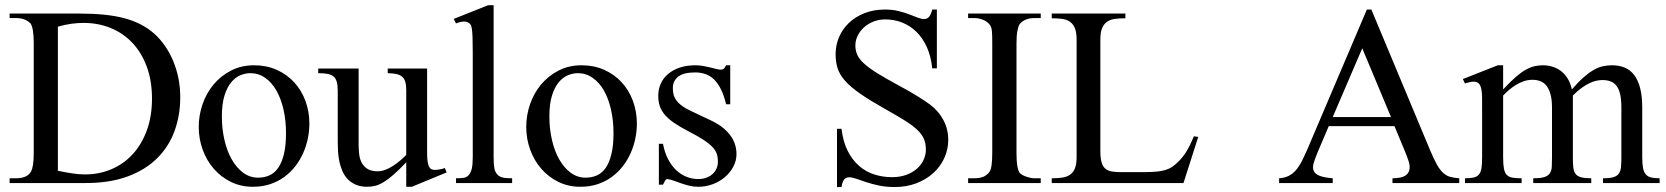

<svg xmlns="http://www.w3.org/2000/svg" viewBox="-20 -715 6507 750"><path d="M684.1 -335Q684.1 -265.1 662.1 -204.1Q640.1 -143.1 594.7 -97.7Q549.3 -52.2 479.5 -26.1Q409.7 0 314 0H17.6V-18.6H42.5Q63.5 -18.6 78.4 -24.9Q93.3 -31.2 101.1 -44.9Q106 -53.2 108.9 -71.3Q111.8 -89.4 111.8 -117.7V-545.4Q111.8 -606.4 99.1 -623.5Q88.9 -633.8 75 -639.2Q61 -644.5 42.5 -644.5H17.6V-662.1H286.6Q341.8 -662.1 386 -657.7Q430.2 -653.3 465.8 -643.8Q501.5 -634.3 530 -619.4Q558.6 -604.5 582 -584Q605 -563.5 623.8 -536.6Q642.6 -509.8 656 -478Q669.4 -446.3 676.8 -410.2Q684.1 -374 684.1 -335ZM573.7 -330.1Q573.7 -398.9 553.7 -453.6Q533.7 -508.3 498.3 -546.4Q462.9 -584.5 413.8 -605Q364.7 -625.5 306.2 -625.5Q284.2 -625.5 259.5 -622.3Q234.9 -619.1 206.1 -610.8V-47.9Q236.8 -41.5 262.7 -37.6Q288.6 -33.7 309.6 -33.7Q365.7 -33.2 414.1 -53.5Q462.4 -73.7 497.8 -112.1Q533.2 -150.4 553.5 -205.6Q573.7 -260.7 573.7 -330.1Z M1188.5 -231.9Q1188.5 -203.1 1182.4 -173.6Q1176.3 -144 1164.1 -116.7Q1151.9 -89.4 1133.3 -65.4Q1114.7 -41.5 1090.3 -23.7Q1065.9 -5.9 1035.2 4.4Q1004.4 14.6 967.8 14.6Q920.9 14.6 882.1 -4.4Q843.3 -23.4 815.2 -55.7Q787.1 -87.9 771.7 -130.4Q756.3 -172.9 756.3 -219.2Q756.3 -264.6 771.2 -307.9Q786.1 -351.1 814.2 -384.8Q842.3 -418.5 882.3 -439.2Q922.4 -460 972.7 -460Q1021 -460 1060.5 -442.4Q1100.1 -424.8 1128.7 -394Q1157.2 -363.3 1172.9 -321.5Q1188.5 -279.8 1188.5 -231.9ZM1097.2 -194.3Q1097.2 -244.1 1087.4 -287.1Q1077.6 -330.1 1059.6 -361.6Q1041.5 -393.1 1015.6 -411.1Q989.7 -429.2 957.5 -429.2Q938.5 -429.2 918.7 -420.9Q898.9 -412.6 882.8 -393.1Q866.7 -373.5 856.7 -341.1Q846.7 -308.6 846.7 -259.8Q846.7 -211.9 856.7 -168.5Q866.7 -125 885.3 -92.3Q903.8 -59.6 929.9 -40.3Q956.1 -21 988.3 -21Q1012.7 -21 1032.7 -30Q1052.7 -39.1 1066.9 -59.6Q1081.1 -80.1 1089.1 -113.3Q1097.2 -146.5 1097.2 -194.3Z M1588.9 14.6H1566.9V-81.1Q1538.6 -51.3 1517.3 -32.7Q1496.1 -14.2 1478.8 -3.7Q1461.4 6.8 1446.3 10.7Q1431.2 14.6 1415 14.6Q1389.2 14.6 1370.4 6.6Q1351.6 -1.5 1338.6 -14.9Q1325.7 -28.3 1317.9 -45.9Q1310.1 -63.5 1305.9 -82.8Q1301.8 -102.1 1300.5 -122.1Q1299.3 -142.1 1299.3 -159.7V-359.9Q1299.3 -381.8 1295.4 -395.5Q1291.5 -409.2 1282.5 -416.5Q1273.4 -423.8 1258.8 -426.5Q1244.1 -429.2 1223.1 -429.2V-447.3H1380.9V-147.9Q1380.9 -128.9 1383.3 -110.6Q1385.7 -92.3 1393.8 -77.9Q1401.9 -63.5 1416.5 -54.7Q1431.2 -45.9 1455.1 -45.9Q1464.8 -45.9 1476.3 -48.8Q1487.8 -51.8 1501.7 -59.1Q1515.6 -66.4 1531.7 -78.6Q1547.9 -90.8 1566.9 -109.4V-363.8Q1566.9 -384.3 1562.7 -396.7Q1558.6 -409.2 1549.8 -416.3Q1541 -423.3 1527.3 -426Q1513.7 -428.7 1494.6 -429.2V-447.3H1648.4V-118.7Q1648.4 -98.6 1650.1 -85.7Q1651.9 -72.8 1655.5 -64.9Q1659.2 -57.1 1665 -54.2Q1670.9 -51.3 1678.7 -51.3Q1685.5 -51.3 1696.3 -53Q1707 -54.7 1717.8 -58.6L1724.6 -41.5Z M1761.2 0V-18.6Q1783.7 -18.6 1794.4 -21Q1805.2 -23.4 1813 -33.7Q1815.9 -37.6 1818.4 -42.7Q1820.8 -47.9 1822.8 -55.7Q1824.7 -63.5 1825.7 -74.5Q1826.7 -85.4 1826.7 -101.1V-506.8Q1826.7 -544.9 1825.9 -566.9Q1825.2 -588.9 1823.5 -600.6Q1821.8 -612.3 1819.3 -616.7Q1816.9 -621.1 1813 -624.5Q1808.6 -627.4 1803.7 -629.2Q1798.8 -630.9 1793 -630.9Q1787.1 -630.9 1779.3 -629.2Q1771.5 -627.4 1761.2 -623.5L1752.4 -641.1L1887.2 -694.8H1908.2V-101.1Q1908.2 -86.4 1908.9 -75.9Q1909.7 -65.4 1911.1 -57.9Q1912.6 -50.3 1915 -45.2Q1917.5 -40 1920.9 -35.6Q1924.3 -31.2 1928.7 -28.1Q1933.1 -24.9 1939.7 -22.7Q1946.3 -20.5 1956.3 -19.5Q1966.3 -18.6 1980.5 -18.6V0Z M2467.8 -231.9Q2467.8 -203.1 2461.7 -173.6Q2455.6 -144 2443.4 -116.7Q2431.2 -89.4 2412.6 -65.4Q2394 -41.5 2369.6 -23.7Q2345.2 -5.9 2314.5 4.4Q2283.7 14.6 2247.1 14.6Q2200.2 14.6 2161.4 -4.4Q2122.6 -23.4 2094.5 -55.7Q2066.4 -87.9 2051 -130.4Q2035.6 -172.9 2035.6 -219.2Q2035.6 -264.6 2050.5 -307.9Q2065.4 -351.1 2093.5 -384.8Q2121.6 -418.5 2161.6 -439.2Q2201.7 -460 2252 -460Q2300.3 -460 2339.8 -442.4Q2379.4 -424.8 2408 -394Q2436.5 -363.3 2452.1 -321.5Q2467.8 -279.8 2467.8 -231.9ZM2376.5 -194.3Q2376.5 -244.1 2366.7 -287.1Q2356.9 -330.1 2338.9 -361.6Q2320.8 -393.1 2294.9 -411.1Q2269 -429.2 2236.8 -429.2Q2217.8 -429.2 2198 -420.9Q2178.2 -412.6 2162.1 -393.1Q2146 -373.5 2136 -341.1Q2126 -308.6 2126 -259.8Q2126 -211.9 2136 -168.5Q2146 -125 2164.6 -92.3Q2183.1 -59.6 2209.2 -40.3Q2235.4 -21 2267.6 -21Q2292 -21 2312 -30Q2332 -39.1 2346.2 -59.6Q2360.4 -80.1 2368.4 -113.3Q2376.5 -146.5 2376.5 -194.3Z M2856.9 -112.8Q2856.9 -87.4 2844.7 -64.2Q2832.5 -41 2812 -23.4Q2791.5 -5.9 2764.4 4.4Q2737.3 14.6 2707.5 14.6Q2689.5 14.6 2672.6 10.5Q2655.8 6.3 2640.4 1Q2625 -4.4 2611.6 -9.3Q2598.1 -14.2 2586.9 -15.6Q2581.5 -15.6 2577.1 -7.8Q2572.8 0 2569.8 6.3H2553.7V-153.3H2569.8Q2576.2 -119.1 2589.6 -93.5Q2603 -67.9 2621.3 -50.5Q2639.6 -33.2 2661.6 -24.4Q2683.6 -15.6 2707.5 -15.6Q2725.6 -15.6 2739.7 -21Q2753.9 -26.4 2763.7 -35.4Q2773.4 -44.4 2778.8 -56.4Q2784.2 -68.4 2784.2 -81.5Q2784.7 -98.1 2780.5 -112.1Q2776.4 -126 2764.2 -139.4Q2752 -152.8 2729.7 -167.7Q2707.5 -182.6 2670.9 -201.2Q2635.3 -219.7 2612.1 -235.8Q2588.9 -252 2575.4 -268.6Q2562 -285.2 2556.6 -302.7Q2551.3 -320.3 2551.3 -340.8Q2551.3 -365.7 2560.8 -387.5Q2570.3 -409.2 2588.9 -425.3Q2607.4 -441.4 2634.5 -450.7Q2661.6 -460 2696.8 -460Q2711.9 -460 2726.8 -457.3Q2741.7 -454.6 2754.9 -451.4Q2768.1 -448.2 2778.3 -445.6Q2788.6 -442.9 2794.4 -442.9Q2801.3 -442.9 2805.9 -445.6Q2810.5 -448.2 2816.4 -460H2832.5V-307.6H2816.4Q2807.6 -343.8 2795.4 -367.7Q2783.2 -391.6 2768.1 -405.8Q2752.9 -419.9 2734.6 -426Q2716.3 -432.1 2695.3 -432.1Q2650.4 -432.1 2629.6 -415.8Q2608.9 -399.4 2608.4 -373.5Q2607.9 -360.4 2610.6 -347.9Q2613.3 -335.4 2621.3 -324Q2629.4 -312.5 2643.8 -301.8Q2658.2 -291 2681.6 -280.3L2753.9 -246.1Q2804.7 -222.7 2830.8 -189Q2856.9 -155.3 2856.9 -112.8Z M3684.1 -168.9Q3684.1 -131.3 3668.7 -97.7Q3653.3 -64 3625.5 -38.8Q3597.7 -13.7 3559.3 1Q3521 15.6 3475.1 15.6Q3441.4 15.6 3413.6 9.8Q3385.7 3.9 3363.8 -3.4Q3341.8 -10.7 3325.2 -16.6Q3308.6 -22.5 3296.9 -22.5Q3285.2 -22.5 3277.8 -14.2Q3270.5 -5.9 3267.1 15.6H3249.5V-211.9H3267.1Q3273.4 -160.6 3291.7 -124.8Q3310.1 -88.9 3336.7 -66.2Q3363.3 -43.5 3396.2 -33.2Q3429.2 -22.9 3464.4 -22.9Q3494.6 -22.9 3519.3 -31.7Q3543.9 -40.5 3561 -55.4Q3578.1 -70.3 3587.4 -89.8Q3596.7 -109.4 3596.7 -131.3Q3596.7 -155.8 3588.1 -174.3Q3579.6 -192.9 3560.5 -210.2Q3541.5 -227.5 3511 -246.3Q3480.5 -265.1 3437 -289.6Q3377.9 -322.8 3340.3 -348.9Q3302.7 -375 3281.2 -399.2Q3259.8 -423.3 3252 -448Q3244.1 -472.7 3244.1 -503.4Q3244.1 -538.6 3257.6 -570.1Q3271 -601.6 3296.1 -625.5Q3321.3 -649.4 3356.9 -663.6Q3392.6 -677.7 3437 -677.7Q3465.8 -677.7 3489.5 -671.9Q3513.2 -666 3531.7 -658.9Q3550.3 -651.9 3564.7 -646.2Q3579.1 -640.6 3589.8 -640.6Q3601.1 -640.6 3608.6 -648.7Q3616.2 -656.7 3621.6 -677.7H3639.6V-448.2H3621.6Q3616.7 -495.1 3600.6 -530.8Q3584.5 -566.4 3559.8 -590.6Q3535.2 -614.7 3503.9 -627Q3472.7 -639.2 3437.5 -639.2Q3413.6 -639.2 3392.3 -630.9Q3371.1 -622.6 3355.5 -608.6Q3339.8 -594.7 3330.6 -576.2Q3321.3 -557.6 3321.3 -537.1Q3321.3 -517.6 3328.6 -501.2Q3335.9 -484.9 3354.5 -467.5Q3373 -450.2 3405 -430.2Q3437 -410.2 3485.8 -383.8Q3533.2 -358.4 3564.2 -339.1Q3595.2 -319.8 3612.8 -306.6Q3646.5 -281.7 3665.3 -245.8Q3684.1 -210 3684.1 -168.9Z M3761.7 0V-18.6H3785.6Q3806.2 -18.6 3820.3 -24.2Q3834.5 -29.8 3844.2 -42.5Q3856 -56.2 3856 -117.7V-545.4Q3856 -562.5 3855.7 -574.5Q3855.5 -586.4 3854.5 -595Q3853.5 -603.5 3851.3 -609.4Q3849.1 -615.2 3845.2 -619.6Q3835.9 -631.3 3819.3 -637.9Q3802.7 -644.5 3785.6 -644.5H3761.7V-662.1H4045.4V-644.5H4021.5Q3982.4 -644.5 3962.9 -620.6Q3957.5 -612.3 3954.1 -593.8Q3950.7 -575.2 3950.7 -545.4V-117.7Q3950.7 -85.4 3953.6 -67.9Q3956.5 -50.3 3961.9 -41.5Q3964.4 -37.6 3970.7 -33.4Q3977.1 -29.3 3985.6 -26.1Q3994.1 -22.9 4003.4 -20.8Q4012.7 -18.6 4021.5 -18.6H4045.4V0Z M4603 0H4088.4V-18.6Q4109.9 -18.6 4127.9 -21Q4146 -23.4 4158.7 -31.7Q4171.4 -40 4178.5 -56.4Q4185.5 -72.8 4185.5 -101.1V-561Q4185.5 -589.4 4178.5 -605.7Q4171.4 -622.1 4158.7 -630.6Q4146 -639.2 4127.9 -641.4Q4109.9 -643.6 4088.4 -643.6V-662.1H4376V-643.6Q4354 -643.6 4336.2 -641.4Q4318.4 -639.2 4305.4 -630.6Q4292.5 -622.1 4285.4 -605.7Q4278.3 -589.4 4278.3 -561V-125Q4278.3 -96.7 4283.2 -80.3Q4288.1 -64 4298.3 -55.7Q4308.6 -47.4 4324.2 -44.9Q4339.8 -42.5 4361.8 -42.5H4428.7Q4459 -42.5 4480.7 -43.5Q4502.4 -44.4 4518.6 -47.6Q4534.7 -50.8 4546.9 -56.4Q4559.1 -62 4569.3 -71.3Q4582 -82 4591.6 -92.5Q4601.1 -103 4609.6 -115.7Q4618.2 -128.4 4626.2 -144.5Q4634.3 -160.6 4643.6 -182.6L4660.6 -180.2Z M5419.4 0V-18.6Q5454.1 -19 5468.8 -28.6Q5483.4 -38.1 5485.8 -53.2Q5488.3 -68.4 5481.7 -87.6Q5475.1 -106.9 5466.8 -127L5427.2 -222.2H5170.4L5125.5 -116.7Q5116.2 -94.2 5111.3 -77.1Q5106.4 -60.1 5111.6 -47.9Q5116.7 -35.6 5134 -28.6Q5151.4 -21.5 5186 -18.6V0H4976.6V-18.6Q4997.6 -20 5013.2 -27.6Q5028.8 -35.2 5041.3 -49.3Q5053.7 -63.5 5064.5 -84.2Q5075.2 -105 5086.9 -131.8L5319.3 -677.7H5336.9L5566.9 -127Q5581.5 -92.3 5593.3 -71.5Q5605 -50.8 5617.4 -39.6Q5629.9 -28.3 5644.8 -24.2Q5659.7 -20 5680.2 -18.6V0ZM5301.3 -526.4 5186 -257.8H5413.6Z M6241.7 0V-18.6Q6268.1 -18.6 6282.5 -22.9Q6296.9 -27.3 6303.7 -37.1Q6310.5 -46.9 6312 -62.7Q6313.5 -78.6 6313.5 -101.1V-294.4Q6313.5 -324.7 6309.1 -345.2Q6304.7 -365.7 6295.4 -378.4Q6286.1 -391.1 6272.2 -396.7Q6258.3 -402.3 6239.7 -402.3Q6229 -402.3 6216.1 -399.7Q6203.1 -397 6188.7 -390.1Q6174.3 -383.3 6158.2 -371.6Q6142.1 -359.9 6124 -341.8V-101.1Q6124 -77.1 6125.7 -61.3Q6127.4 -45.4 6134.5 -35.9Q6141.6 -26.4 6156 -22.5Q6170.4 -18.6 6195.8 -18.6V0H5969.2V-18.6Q5997.6 -18.6 6012.7 -23.4Q6027.8 -28.3 6034.4 -38.6Q6041 -48.8 6041.7 -64.5Q6042.5 -80.1 6042.5 -101.1V-294.4Q6042.5 -324.2 6037.1 -345Q6031.7 -365.7 6022 -378.7Q6012.2 -391.6 5998 -397.5Q5983.9 -403.3 5966.3 -403.3Q5948.7 -403.3 5932.4 -397.7Q5916 -392.1 5901.6 -383.3Q5887.2 -374.5 5874.5 -363.5Q5861.8 -352.5 5851.6 -341.8V-101.1Q5851.6 -72.8 5854.7 -56.4Q5857.9 -40 5866 -31.7Q5874 -23.4 5888.2 -21Q5902.3 -18.6 5923.8 -18.6V0H5702.6V-18.6Q5724.1 -18.6 5737.1 -21.7Q5750 -24.9 5757.3 -33.7Q5764.6 -42.5 5767.1 -58.6Q5769.5 -74.7 5769.5 -101.1V-272.5Q5769.5 -309.6 5769.3 -336.2Q5769 -362.8 5763.4 -377.7Q5757.8 -392.6 5743.9 -395.5Q5730 -398.4 5702.6 -388.7L5694.3 -406.2L5830.6 -460H5851.6V-365.7Q5878.9 -395 5900.1 -413.6Q5921.4 -432.1 5939.7 -442.4Q5958 -452.6 5974.1 -456.3Q5990.2 -460 6006.8 -460Q6026.9 -460 6044.9 -454.3Q6063 -448.7 6077.9 -437.3Q6092.8 -425.8 6103.8 -408Q6114.7 -390.1 6120.1 -365.7Q6145 -394.5 6165.5 -412.6Q6186 -430.7 6204.6 -441.4Q6223.1 -452.1 6240.7 -456.1Q6258.3 -460 6276.9 -460Q6304.2 -460 6325.9 -451.2Q6347.7 -442.4 6363 -422.6Q6378.4 -402.8 6386.7 -371.3Q6395 -339.8 6395 -294.4V-101.1Q6395 -75.7 6397.9 -59.6Q6400.9 -43.5 6408.7 -34.2Q6416.5 -24.9 6429.4 -21.7Q6442.4 -18.6 6462.9 -18.6V0Z"/></svg>

Font: Doulos SIL Am
Style: Regular
Weight: 400
Designer: Walt Agee, Victor Gaultney, Peter Martin, Debbi Hosken, Becca Hirsbrunner
Foundry: SIL International
Version: Version 5.000